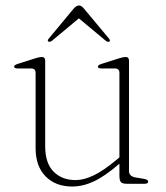

<svg xmlns="http://www.w3.org/2000/svg" viewBox="-20 -671 606 701"><path d="M110 -130V-404.5Q110 -421 94 -421H45Q31.5 -421 31.5 -427.5Q31.5 -433.5 44 -437.5L107 -457.5Q124 -463 132.5 -463Q145 -463 145 -449V-137Q145 -75 175.8 -44.2Q206.5 -13.5 256 -13.5Q286.5 -13.5 322.2 -30.8Q358 -48 403.5 -86L416 -96.5V-404.5Q416 -421 400 -421H351Q337.5 -421 337.5 -427.5Q337.5 -433.5 350 -437.5L413 -457.5Q430 -463 438.5 -463Q451 -463 451 -449V-46.5Q451 -27 475.5 -23L505.5 -18Q521 -15.5 521 -8Q521 0 507.5 0H443.5Q427.5 0 421.8 -5.8Q416 -11.5 416 -30V-73.5L414.5 -72Q362 -27 322.2 -8.5Q282.5 10 243.5 10Q183 10 146.5 -27Q110 -64 110 -130ZM169 -521.5Q161.5 -517 157 -519Q151.5 -522.5 158 -530L248.5 -639Q259 -651 268.5 -651Q277.5 -651 287 -639L378 -530Q384 -523 379 -519Q374.5 -516.5 367 -521.5L268 -604Z"/></svg>

Font: Fraunces 9pt S000 Thin
Style: Regular
Weight: 100
Version: Version 1.000; ttfautohint (v1.8.3)